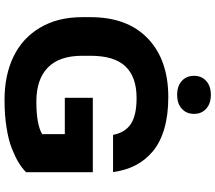

<svg xmlns="http://www.w3.org/2000/svg" viewBox="-72 -879 961 857"><g transform="rotate(90 408.5 -450.5)"><path d="M748.5 -384.3V-86.4Q731.9 -69.3 707.5 -54.2Q683.1 -39.1 645 -23.7Q606.9 -8.3 550.3 0.7Q493.7 9.8 426.3 9.8Q315.9 9.8 233.2 -30Q150.4 -69.8 103.5 -148.7Q56.6 -227.5 56.6 -336.4V-374Q56.6 -539.1 152.1 -630.1Q247.6 -721.2 413.6 -721.2Q493.2 -721.2 554.4 -703.4Q615.7 -685.5 655.5 -652.1Q695.3 -618.7 718 -574.5Q740.7 -530.3 748 -474.6H582Q571.8 -528.3 533.4 -554Q495.1 -579.6 417.5 -579.6Q322.8 -579.6 275.9 -529.5Q229 -479.5 229 -375V-336.4Q229 -234.9 281.5 -183.6Q334 -132.3 433.6 -132.3Q535.6 -132.3 578.6 -158.2V-259.3H416.5V-384.3ZM341.3 -781.5Q318.4 -802.2 318.4 -835.9Q318.4 -869.6 341.3 -890.4Q364.3 -911.1 403.3 -911.1Q442.4 -911.1 465.3 -890.4Q488.3 -869.6 488.3 -835.9Q488.3 -802.2 465.3 -781.5Q442.4 -760.7 403.3 -760.7Q364.3 -760.7 341.3 -781.5Z"/></g></svg>

Font: Bert Sans Black
Style: Regular
Weight: 900
Designer: Christian Robertson, Adam Twardoch, & Cristiano Sobral
Foundry: Google
Version: Version 12.135;January 10, 2020;FontCreator 12.0.0.2547 64-b